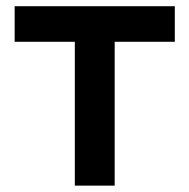

<svg xmlns="http://www.w3.org/2000/svg" viewBox="-20 -582 594 602"><path d="M528.1 -562.5H26V-451H214.6V0H339.6V-451H528.1Z"/></svg>

Font: Manrope3 Bold
Style: Regular
Weight: 700
Designer: Mikhail Sharanda
Foundry: Mikhail Sharanda
Version: Version 3.000;PS 003.000;hotconv 1.0.88;makeotf.lib2.5.64775